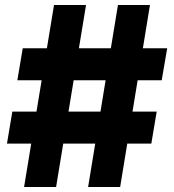

<svg xmlns="http://www.w3.org/2000/svg" viewBox="-20 -747 695 767"><path d="M460 0H332L451.2 -727.1H579.1ZM584.5 -173.3H7.8L29.3 -301.3H606ZM204.1 0H76.2L195.8 -727.1H323.7ZM626 -426.3H49.3L70.8 -554.2H647.9Z"/></svg>

Font: My Font
Style: Regular
Weight: 500
Designer: Rasmus Andersson
Foundry: rsms
Version: Version 0.001